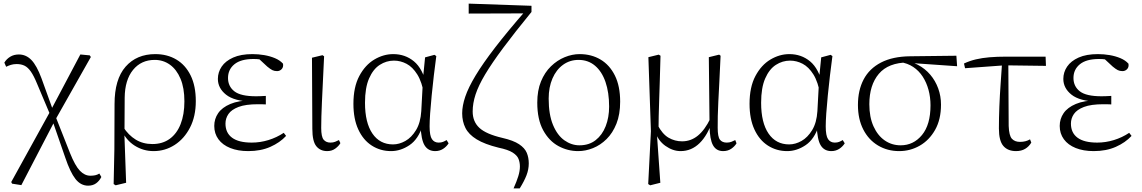

<svg xmlns="http://www.w3.org/2000/svg" viewBox="-20 -821 6309 1061"><path d="M47 194 42 185 261 -212 424 -520 476 -515 482 -506 283 -154 98 202ZM467 205Q426 205 397 168Q368 131 341 51L270 -154H264L286 -180L367 25Q395 95 421.5 122.5Q448 150 479 150Q494 150 506 147.5Q518 145 529 138L540 157Q529 179 511 192Q493 205 467 205ZM258 -185 185 -358Q167 -402 150.5 -425.5Q134 -449 115.5 -458Q97 -467 72 -467Q54 -467 40 -462.5Q26 -458 14 -452L4 -475Q16 -495 36.5 -507.5Q57 -520 84 -520Q124 -520 153.5 -489.5Q183 -459 209 -389L274 -209H282Z M608 196 612 5 613 -246Q613 -383 674 -452.5Q735 -522 838 -522Q904 -522 954.5 -492Q1005 -462 1033.5 -404Q1062 -346 1062 -262Q1062 -178 1030 -116Q998 -54 945 -20Q892 14 829 14Q772 14 724.5 -16Q677 -46 651 -103H648L661 -119Q690 -74 730 -49.5Q770 -25 822 -25Q878 -25 917.5 -53.5Q957 -82 978 -135Q999 -188 999 -261Q999 -335 977.5 -386Q956 -437 919 -463.5Q882 -490 835 -490Q760 -490 715 -434.5Q670 -379 669 -281L668 -97L667 -89L677 189L619 203Z M1352 14Q1295 14 1252.5 -3Q1210 -20 1187 -51.5Q1164 -83 1164 -125Q1164 -164 1185.5 -195.5Q1207 -227 1253 -246.5Q1299 -266 1372 -267V-259Q1274 -262 1229 -298Q1184 -334 1184 -385Q1184 -422 1205 -453Q1226 -484 1268.5 -503Q1311 -522 1375 -522Q1408 -522 1440 -516.5Q1472 -511 1499.5 -499.5Q1527 -488 1544 -469Q1547 -450 1536.5 -439Q1526 -428 1511 -428Q1496 -428 1485 -433.5Q1474 -439 1457 -453L1402 -504L1456 -502L1460 -485Q1435 -490 1418 -492.5Q1401 -495 1381 -495Q1311 -495 1275.5 -466Q1240 -437 1240 -390Q1240 -344 1275 -316.5Q1310 -289 1395 -289Q1406 -289 1418.5 -289.5Q1431 -290 1449 -291V-244Q1431 -245 1422.5 -245Q1414 -245 1406 -245Q1337 -245 1298 -230Q1259 -215 1242.5 -191Q1226 -167 1226 -138Q1226 -87 1262.5 -60Q1299 -33 1371 -33Q1418 -33 1463.5 -47Q1509 -61 1548 -87L1561 -70Q1527 -33 1474 -9.5Q1421 14 1352 14Z M1788 14Q1750 14 1728 -13Q1706 -40 1706 -109L1704 -502L1762 -516L1771 -510Q1767 -424 1764 -362.5Q1761 -301 1759 -256.5Q1757 -212 1756 -178Q1755 -144 1755 -114Q1755 -65 1768.5 -49Q1782 -33 1806 -33Q1821 -33 1832 -37.5Q1843 -42 1853 -47L1861 -30Q1852 -14 1833 0Q1814 14 1788 14Z M2141 14Q2082 14 2034.5 -16.5Q1987 -47 1960 -105.5Q1933 -164 1933 -247Q1933 -340 1965.5 -401Q1998 -462 2048.5 -492Q2099 -522 2153 -522Q2219 -522 2267.5 -482Q2316 -442 2338 -349H2346L2324 -296Q2312 -368 2286 -409.5Q2260 -451 2226.5 -468.5Q2193 -486 2157 -486Q2115 -486 2078.5 -462.5Q2042 -439 2019.5 -387.5Q1997 -336 1997 -253Q1997 -143 2038 -83Q2079 -23 2152 -23Q2186 -23 2220 -42Q2254 -61 2279 -102Q2304 -143 2308 -207L2318 -393L2329 -504L2381 -518L2391 -511Q2384 -461 2377.5 -404.5Q2371 -348 2365.5 -293.5Q2360 -239 2357 -194.5Q2354 -150 2354 -123Q2354 -71 2367 -52Q2380 -33 2404 -33Q2418 -33 2428 -37Q2438 -41 2448 -47L2459 -29Q2447 -10 2428 2Q2409 14 2385 14Q2346 14 2326.5 -17.5Q2307 -49 2304 -128H2316Q2292 -52 2243 -19Q2194 14 2141 14Z M2818 220Q2835 182 2844 153Q2853 124 2853 99Q2853 77 2845.5 57.5Q2838 38 2813 22Q2788 6 2735 -5Q2658 -24 2614 -51Q2570 -78 2552 -114Q2534 -150 2534 -195Q2534 -236 2551 -286.5Q2568 -337 2608 -403.5Q2648 -470 2716.5 -559Q2785 -648 2888 -766L2878 -734V-747L2570 -746V-801L2917 -789V-755Q2823 -640 2760.5 -556Q2698 -472 2661 -410Q2624 -348 2608 -299Q2592 -250 2592 -205Q2592 -149 2629 -114.5Q2666 -80 2756 -59Q2817 -45 2848.5 -24Q2880 -3 2891 23.5Q2902 50 2902 82Q2902 115 2889.5 147.5Q2877 180 2852 220Z M3175 14Q3117 14 3065.5 -14Q3014 -42 2981.5 -101.5Q2949 -161 2949 -254Q2949 -321 2969.5 -371Q2990 -421 3024.5 -454.5Q3059 -488 3100.5 -505Q3142 -522 3183 -522Q3248 -522 3298.5 -492Q3349 -462 3378 -403.5Q3407 -345 3407 -259Q3407 -189 3386.5 -137.5Q3366 -86 3332 -52.5Q3298 -19 3257 -2.5Q3216 14 3175 14ZM3182 -18Q3235 -18 3271.5 -46.5Q3308 -75 3327 -123.5Q3346 -172 3346 -232Q3346 -310 3326 -368Q3306 -426 3268 -458Q3230 -490 3177 -490Q3129 -490 3091.5 -463Q3054 -436 3033 -387.5Q3012 -339 3012 -276Q3012 -188 3036 -130.5Q3060 -73 3099 -45.5Q3138 -18 3182 -18Z M3562 196 3577 -96 3563 -505 3620 -519 3630 -513Q3628 -433 3626 -372.5Q3624 -312 3622.5 -264.5Q3621 -217 3620 -177.5Q3619 -138 3619 -99L3610 -82L3629 189L3573 203ZM3976 14Q3938 14 3920 -18.5Q3902 -51 3901 -124V-127L3897 -505L3954 -519L3962 -513Q3958 -428 3955 -366Q3952 -304 3949.5 -259Q3947 -214 3946.5 -180Q3946 -146 3946 -115Q3946 -65 3958.5 -49Q3971 -33 3996 -33Q4011 -33 4022 -37.5Q4033 -42 4043 -47L4050 -29Q4040 -12 4021 1Q4002 14 3976 14ZM3741 14Q3698 14 3657 -15Q3616 -44 3599 -97H3597L3613 -132Q3640 -80 3674.5 -60Q3709 -40 3749 -40Q3798 -40 3836.5 -71.5Q3875 -103 3906 -167L3919 -155H3917Q3891 -74 3846 -30Q3801 14 3741 14Z M4330 14Q4271 14 4223.5 -16.5Q4176 -47 4149 -105.5Q4122 -164 4122 -247Q4122 -340 4154.5 -401Q4187 -462 4237.5 -492Q4288 -522 4342 -522Q4408 -522 4456.5 -482Q4505 -442 4527 -349H4535L4513 -296Q4501 -368 4475 -409.5Q4449 -451 4415.5 -468.5Q4382 -486 4346 -486Q4304 -486 4267.5 -462.5Q4231 -439 4208.5 -387.5Q4186 -336 4186 -253Q4186 -143 4227 -83Q4268 -23 4341 -23Q4375 -23 4409 -42Q4443 -61 4468 -102Q4493 -143 4497 -207L4507 -393L4518 -504L4570 -518L4580 -511Q4573 -461 4566.5 -404.5Q4560 -348 4554.5 -293.5Q4549 -239 4546 -194.5Q4543 -150 4543 -123Q4543 -71 4556 -52Q4569 -33 4593 -33Q4607 -33 4617 -37Q4627 -41 4637 -47L4648 -29Q4636 -10 4617 2Q4598 14 4574 14Q4535 14 4515.5 -17.5Q4496 -49 4493 -128H4505Q4481 -52 4432 -19Q4383 14 4330 14Z M4949 14Q4884 14 4832 -17Q4780 -48 4750.5 -105.5Q4721 -163 4721 -241Q4721 -322 4752.5 -382Q4784 -442 4848.5 -475.5Q4913 -509 5010 -510L5265 -513L5269 -455L5011 -473L4998 -476Q4889 -475 4836.5 -413Q4784 -351 4784 -245Q4784 -174 4807 -123Q4830 -72 4869 -45Q4908 -18 4957 -18Q5028 -18 5075 -75Q5122 -132 5122 -239Q5122 -284 5111 -324.5Q5100 -365 5079 -397.5Q5058 -430 5026.5 -451Q4995 -472 4953 -478L4963 -487Q5012 -484 5052 -463Q5092 -442 5120.5 -408.5Q5149 -375 5164.5 -332.5Q5180 -290 5180 -243Q5180 -161 5147.5 -103.5Q5115 -46 5062.5 -16Q5010 14 4949 14Z M5313 -444 5307 -470Q5339 -485 5373 -493Q5407 -501 5448 -504.5Q5489 -508 5542 -508H5758L5760 -457L5532 -460ZM5595 14Q5549 14 5524.5 -14.5Q5500 -43 5500 -111Q5500 -170 5502.5 -232.5Q5505 -295 5509.5 -358Q5514 -421 5518 -481H5552L5554 -125Q5556 -71 5572 -54Q5588 -37 5616 -37Q5633 -37 5646.5 -40.5Q5660 -44 5672 -51L5679 -33Q5666 -11 5645 1.5Q5624 14 5595 14Z M6024 14Q5967 14 5924.5 -3Q5882 -20 5859 -51.5Q5836 -83 5836 -125Q5836 -164 5857.5 -195.5Q5879 -227 5925 -246.5Q5971 -266 6044 -267V-259Q5946 -262 5901 -298Q5856 -334 5856 -385Q5856 -422 5877 -453Q5898 -484 5940.5 -503Q5983 -522 6047 -522Q6080 -522 6112 -516.5Q6144 -511 6171.5 -499.5Q6199 -488 6216 -469Q6219 -450 6208.5 -439Q6198 -428 6183 -428Q6168 -428 6157 -433.5Q6146 -439 6129 -453L6074 -504L6128 -502L6132 -485Q6107 -490 6090 -492.5Q6073 -495 6053 -495Q5983 -495 5947.5 -466Q5912 -437 5912 -390Q5912 -344 5947 -316.5Q5982 -289 6067 -289Q6078 -289 6090.5 -289.5Q6103 -290 6121 -291V-244Q6103 -245 6094.5 -245Q6086 -245 6078 -245Q6009 -245 5970 -230Q5931 -215 5914.5 -191Q5898 -167 5898 -138Q5898 -87 5934.5 -60Q5971 -33 6043 -33Q6090 -33 6135.5 -47Q6181 -61 6220 -87L6233 -70Q6199 -33 6146 -9.5Q6093 14 6024 14Z"/></svg>

Font: Noto Serif HK
Style: Regular
Weight: 200
Designer: Ryoko NISHIZUKA 西塚涼子 (kana & ideographs); Frank Grießhammer (Latin, Greek & Cyrillic); Wenlong ZHANG 张文龙 (bopomofo); San
Foundry: Adobe
Version: Version 2.001;hotconv 1.1.0;makeotfexe 2.6.0